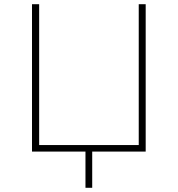

<svg xmlns="http://www.w3.org/2000/svg" viewBox="-20 -720 844 912"><path d="M672 -700H639V-31H166V-700H132V0H386V172H418V0H672Z"/></svg>

Font: Chess Sans ExtraLight
Style: Regular
Weight: 275
Designer: Wolf Bōese
Foundry: Wolf Bōese
Version: Version 7.223;Glyphs 3.3 (3306)